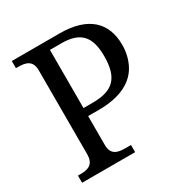

<svg xmlns="http://www.w3.org/2000/svg" viewBox="-165 -844 935 975"><g transform="rotate(-30 302.0 -357.0)"><path d="M349 0V-42H316C272 -42 234 -50 234 -109V-278H297C429 -278 506 -325 540 -394C557 -429 565 -466 565 -505C565 -634 487 -714 319 -714H38V-672H51C95 -672 133 -663 133 -604V-114C133 -51 96 -42 51 -42H38V0ZM234 -666H302C415 -666 457 -613 457 -501C457 -374 408 -325 287 -325H234Z"/></g></svg>

Font: Liu Chibing Harmony Marks (Sposobin) Font
Style: Regular
Weight: 400
Designer: Liu Chibing
Foundry: Liu Chibing
Version: Version 1.003